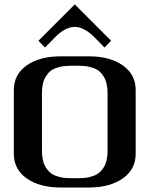

<svg xmlns="http://www.w3.org/2000/svg" viewBox="-20 -834 707 854"><path d="M312.5 -814.5 474.1 -652.8 444.8 -622.6 400.9 -667.5Q354 -714.4 312.5 -714.4Q270 -714.4 224.1 -667.5L180.2 -622.6L150.9 -652.8ZM250 0Q156.2 0 98.9 -40.3Q41.5 -80.6 41.5 -149.9V-433.1Q41.5 -502.9 98.9 -543.2Q156.2 -583.5 250 -583.5H375Q468.8 -583.5 526.1 -543.2Q583.5 -502.9 583.5 -433.1V-149.9Q583.5 -80.6 526.1 -40.3Q468.8 0 375 0ZM333.5 -41.5Q358.4 -41.5 378.4 -46.4Q398.4 -51.3 411.1 -58.8Q423.8 -66.4 433.1 -78.1Q442.4 -89.8 447.3 -100.3Q452.1 -110.8 454.8 -125.5Q457.5 -140.1 458 -149.9Q458.5 -159.7 458.5 -172.9V-410.6Q458.5 -423.8 458 -433.3Q457.5 -442.9 454.8 -457.5Q452.1 -472.2 447.3 -482.7Q442.4 -493.2 433.1 -505.1Q423.8 -517.1 411.1 -524.4Q398.4 -531.7 378.4 -536.6Q358.4 -541.5 333.5 -541.5H291.5Q266.6 -541.5 246.6 -536.6Q226.6 -531.7 213.9 -524.4Q201.2 -517.1 191.9 -505.1Q182.6 -493.2 177.7 -482.7Q172.9 -472.2 170.2 -457.5Q167.5 -442.9 167 -433.3Q166.5 -423.8 166.5 -410.6V-172.9Q166.5 -159.7 167 -149.9Q167.5 -140.1 170.2 -125.5Q172.9 -110.8 177.7 -100.3Q182.6 -89.8 191.9 -78.1Q201.2 -66.4 213.9 -58.8Q226.6 -51.3 246.6 -46.4Q266.6 -41.5 291.5 -41.5Z"/></svg>

Font: Gputeks
Style: Bold
Weight: 600
Width: 8
Version: Version 0.9